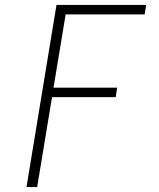

<svg xmlns="http://www.w3.org/2000/svg" viewBox="-20 -755 640 775"><path d="M87 0 208 -735H570L564 -697H245L196 -401H453L447 -363H190L130 0Z"/></svg>

Font: Iosevka Aile XLt Obl
Style: Regular
Weight: 200
Italic angle: -9°
Designer: Belleve Invis
Foundry: Belleve Invis
Version: Version 31.1.0; ttfautohint (v1.8.4)